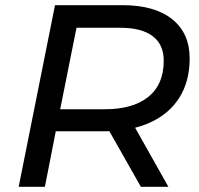

<svg xmlns="http://www.w3.org/2000/svg" viewBox="-20 -720 767 740"><path d="M52 0 192 -700H453Q576 -700 643.5 -646Q711 -592 711 -495Q711 -407 671.5 -344Q632 -281 558 -247.5Q484 -214 382 -214H153L204 -260L153 0ZM523 0 379 -254H486L629 0ZM202 -249 168 -299H385Q492 -299 551.5 -346.5Q611 -394 611 -486Q611 -549 568 -581Q525 -613 444 -613H234L285 -664Z"/></svg>

Font: Montserrat Thin Medium
Style: Italic
Weight: 500
Italic angle: -11.3°
Version: Version 9.000